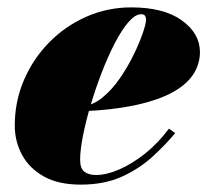

<svg xmlns="http://www.w3.org/2000/svg" viewBox="-20 -490 572 520"><path d="M198.5 10Q138 10 98.5 -12.2Q59 -34.5 39.5 -71Q20 -107.5 20 -150Q20 -215.5 45 -273.5Q70 -331.5 113.8 -375.8Q157.5 -420 214.5 -445Q271.5 -470 335.5 -470Q423.5 -470 472.5 -434.8Q521.5 -399.5 521.5 -349Q521.5 -317 504 -289.5Q486.5 -262 448.8 -240.8Q411 -219.5 350.2 -206Q289.5 -192.5 202.5 -188.5V-202.5Q230.5 -204 256.5 -225Q282.5 -246 304 -277Q325.5 -308 341.5 -340.8Q357.5 -373.5 366.5 -399.8Q375.5 -426 375.5 -436Q375.5 -443 372.8 -447.2Q370 -451.5 362 -451.5Q346.5 -451.5 328 -430.2Q309.5 -409 291 -373.2Q272.5 -337.5 255.8 -294.2Q239 -251 225.8 -206.5Q212.5 -162 204.8 -122.8Q197 -83.5 197 -57Q197 -34 208.5 -25Q220 -16 240 -16Q268 -16 302.8 -31Q337.5 -46 372.8 -74Q408 -102 437.5 -141.5L454.5 -129.5Q427.5 -97 392 -64.8Q356.5 -32.5 309.2 -11.2Q262 10 198.5 10Z"/></svg>

Font: Bodoni Moda 11pt Black
Style: Italic
Weight: 900
Italic angle: -13°
Designer: Owen Earl
Foundry: indestructible type
Version: Version 2.004